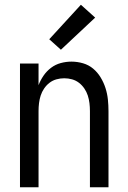

<svg xmlns="http://www.w3.org/2000/svg" viewBox="-20 -787 540 807"><path d="M64 0V-520H142V-429Q150 -450 163 -469Q176 -488 194.5 -502Q213 -516 235.5 -522Q258 -528 280 -528Q305 -528 329 -521Q353 -514 371.5 -498.5Q390 -483 403 -461.5Q416 -440 423.5 -416.5Q431 -393 433.5 -368.5Q436 -344 436 -320V0H358V-320Q358 -337 356 -353.5Q354 -370 349 -385.5Q344 -401 334.5 -415Q325 -429 312 -439Q299 -449 283 -453.5Q267 -458 250 -458Q233 -458 217 -453.5Q201 -449 188 -439Q175 -429 165.5 -415Q156 -401 151 -385.5Q146 -370 144 -353.5Q142 -337 142 -320V0ZM236 -578 187 -622 320 -767 380 -713Z"/></svg>

Font: Zed Mono
Style: Regular
Weight: 400
Monospace: yes
Designer: Belleve Invis
Foundry: Belleve Invis
Version: Version 1.0.0; ttfautohint (v1.8.4)